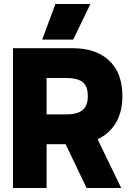

<svg xmlns="http://www.w3.org/2000/svg" viewBox="-20 -940 657 960"><path d="M257 -920H432L346 -742H191ZM45 -699H343Q460 -699 526 -637Q592 -575 592 -459Q592 -381 559.5 -326Q527 -271 468 -244L586 0H413L308 -219H213V0H45ZM314 -368Q364 -368 391.5 -388.5Q419 -409 419 -459Q419 -511 392 -530.5Q365 -550 314 -550H213V-368Z"/></svg>

Font: Readiness
Style: Bold
Weight: 700
Designer: Katatrad Team
Foundry: CadsonDemak
Version: Version 1.00;January 16, 2020;FontCreator 12.0.0.2550 64-bit